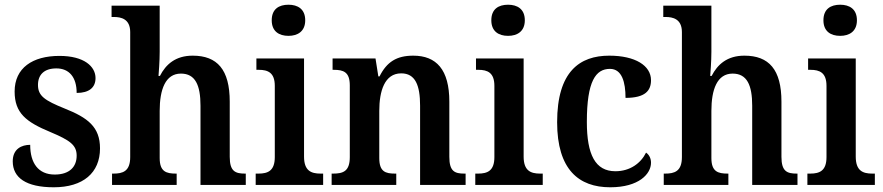

<svg xmlns="http://www.w3.org/2000/svg" viewBox="-20 -784 3744 814"><path d="M208 10C332 10 404 -51 404 -155C404 -246 352 -285 254 -324C170 -358 141 -377 141 -424C141 -467 167 -494 219 -494C273 -494 305 -457 305 -390C358 -390 385 -413 385 -453C385 -502 337 -547 232 -547C118 -547 42 -496 42 -396C42 -305 90 -267 194 -224C277 -189 305 -169 305 -124C305 -77 275 -44 212 -44C142 -44 108 -93 108 -170C72 -170 34 -153 34 -100C34 -31 90 10 208 10Z M455 0H729V-48H726C685 -48 657 -56 657 -114V-314C657 -404 681 -472 747 -472C808 -472 830 -423 830 -336V0H1022V-48H1019C978 -48 954 -57 954 -119V-353C954 -489 901 -548 797 -548C724 -548 683 -511 658 -462H652C653 -476 657 -523 657 -564V-760H453V-712H463C493 -712 532 -704 532 -648V-118C532 -57 500 -48 461 -48H455Z M1203 -632C1242 -632 1274 -651 1274 -698C1274 -746 1242 -764 1203 -764C1163 -764 1132 -746 1132 -698C1132 -651 1163 -632 1203 -632ZM1064 0H1350V-48H1339C1299 -48 1269 -60 1269 -120V-536H1067V-488H1077C1116 -488 1145 -476 1145 -420V-118C1145 -60 1116 -48 1076 -48H1064Z M1386 0H1660V-48H1655C1614 -48 1588 -56 1588 -114V-314C1588 -397 1610 -473 1681 -473C1741 -473 1761 -422 1761 -336V0H1954V-48H1949C1908 -48 1885 -57 1885 -119V-353C1885 -489 1830 -548 1732 -548C1662 -548 1620 -522 1589 -460H1584L1572 -536H1390V-488H1395C1436 -488 1463 -479 1463 -422V-118C1463 -57 1434 -48 1392 -48H1386Z M2134 -632C2173 -632 2205 -651 2205 -698C2205 -746 2173 -764 2134 -764C2094 -764 2063 -746 2063 -698C2063 -651 2094 -632 2134 -632ZM1995 0H2281V-48H2270C2230 -48 2200 -60 2200 -120V-536H1998V-488H2008C2047 -488 2076 -476 2076 -420V-118C2076 -60 2047 -48 2007 -48H1995Z M2567 10C2689 10 2740 -47 2740 -94C2740 -113 2732 -128 2719 -137C2697 -92 2651 -58 2589 -58C2504 -58 2468 -128 2468 -267C2468 -441 2506 -492 2566 -492C2617 -492 2632 -435 2632 -369C2716 -369 2740 -400 2740 -444C2740 -506 2673 -548 2563 -548C2438 -548 2342 -481 2342 -266C2342 -65 2434 10 2567 10Z M2794 0H3068V-48H3065C3024 -48 2996 -56 2996 -114V-314C2996 -404 3020 -472 3086 -472C3147 -472 3169 -423 3169 -336V0H3361V-48H3358C3317 -48 3293 -57 3293 -119V-353C3293 -489 3240 -548 3136 -548C3063 -548 3022 -511 2997 -462H2991C2992 -476 2996 -523 2996 -564V-760H2792V-712H2802C2832 -712 2871 -704 2871 -648V-118C2871 -57 2839 -48 2800 -48H2794Z M3542 -632C3581 -632 3613 -651 3613 -698C3613 -746 3581 -764 3542 -764C3502 -764 3471 -746 3471 -698C3471 -651 3502 -632 3542 -632ZM3403 0H3689V-48H3678C3638 -48 3608 -60 3608 -120V-536H3406V-488H3416C3455 -488 3484 -476 3484 -420V-118C3484 -60 3455 -48 3415 -48H3403Z"/></svg>

Font: Noto Serif Devanagari SemiCondensed SemiBold
Style: Regular
Weight: 600
Width: 4
Designer: Universal Thirst, Indian Type Foundry and the Monotype Design Team
Foundry: Monotype Imaging Inc.
Version: Version 2.004